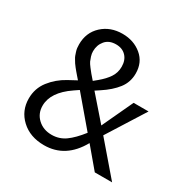

<svg xmlns="http://www.w3.org/2000/svg" viewBox="-158 -834 973 989"><g transform="rotate(30 328.0 -340.0)"><path d="M42 -160.2Q42 -220.2 77.6 -266.1Q113.3 -312 166 -340.8L214.8 -367.2Q211.9 -370.6 199.7 -384.5Q187.5 -398.4 184.6 -402.1Q181.6 -405.8 171.6 -418Q161.6 -430.2 158.7 -435.3Q155.8 -440.4 148.7 -451.7Q141.6 -462.9 139.2 -470.2Q136.7 -477.5 133.1 -488.3Q129.4 -499 128.2 -509.3Q127 -519.5 127 -530.8Q127 -601.1 174.8 -645.5Q222.7 -689.9 294.9 -689.9Q361.8 -689.9 408.4 -651.1Q455.1 -612.3 455.1 -545.9Q455.1 -494.6 424.8 -455.3Q394.5 -416 340.8 -380.9L314.9 -363.8L435.1 -226.1L521 -410.2H609.9L469.2 -187L629.9 0H526.9L428.2 -117.2Q357.4 9.8 230 9.8Q146.5 9.8 94.2 -38.8Q42 -87.4 42 -160.2ZM122.1 -163.1Q122.1 -116.7 154.8 -86.4Q187.5 -56.2 236.8 -56.2Q281.7 -56.2 317.4 -81.5Q353 -106.9 393.1 -158.2L248 -329.1L220.2 -310.1Q122.1 -243.2 122.1 -163.1ZM207 -536.1Q207 -521.5 211.7 -506.8Q216.3 -492.2 220.7 -482.4Q225.1 -472.7 238.5 -455.3Q252 -438 257.6 -431.2Q263.2 -424.3 282.2 -402.8L304.2 -420.9Q337.9 -448.7 356.4 -476.8Q375 -504.9 375 -540Q375 -579.1 352.8 -602.5Q330.6 -626 293 -626Q251.5 -626 229.2 -599.6Q207 -573.2 207 -536.1Z"/></g></svg>

Font: TASA Orbiter Text
Style: Regular
Weight: 400
Designer: Weizhong Zhang
Version: Version 1.000;Glyphs 3.1.2 (3151)